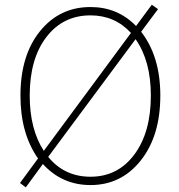

<svg xmlns="http://www.w3.org/2000/svg" viewBox="-20 -769 754 811"><path d="M552.7 -603.5 183.6 -106.4Q252 -22.5 362.3 -22.5Q477.5 -22.5 547.4 -116.2Q617.2 -210 617.2 -365.2Q617.2 -511.7 552.7 -603.5ZM165 -131.8 533.2 -629.9Q464.8 -704.1 362.3 -704.1Q246.1 -704.1 175.8 -612.3Q105.5 -520.5 105.5 -365.2Q105.5 -223.6 165 -131.8ZM647.5 -730.5 576.2 -634.8Q657.2 -530.3 657.2 -365.2Q657.2 -195.3 574.7 -91.3Q492.2 12.7 362.3 12.7Q242.2 12.7 161.1 -76.2L88.9 22.5L64.5 3.9L140.6 -99.6Q66.4 -205.1 66.4 -365.2Q66.4 -535.2 148.9 -637.2Q231.4 -739.3 362.3 -739.3Q476.6 -739.3 554.7 -659.2L621.1 -749Z"/></svg>

Font: Gen Shin Gothic ExtraLight
Style: Regular
Weight: 100
Designer: [Source Han Sans]
Ryoko NISHIZUKA  (kana & ideographs); Paul D. Hunt (Latin, Greek & Cyrillic); Wenlong ZHANG  (bopomofo
Version: Version 1.002.20150607